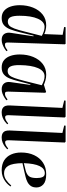

<svg xmlns="http://www.w3.org/2000/svg" viewBox="742 -1550 821 2346"><g transform="rotate(90 1153.0 -376.5)"><path d="M499 -66Q498 -46 503 -36Q508 -26 526 -26Q545 -26 563.5 -36.5Q582 -47 596 -58L605 -45Q595 -35 573 -21Q551 -7 523 3.5Q495 14 467 14Q416 14 394.5 -17.5Q373 -49 381 -99L423 -374L415 -376L373 -205Q358 -146 340 -96Q322 -46 289.5 -16Q257 14 199 14Q145 14 110.5 -16Q76 -46 59.5 -95.5Q43 -145 43 -206Q43 -296 72.5 -369.5Q102 -443 157 -486.5Q212 -530 290 -530Q316 -530 347 -523Q378 -516 396 -506L405 -731L309 -749L312 -767H515L521 -757ZM243 -61Q271 -61 290.5 -77.5Q310 -94 328 -141Q346 -188 368 -279L418 -476Q358 -510 308 -510Q245 -510 208.5 -428.5Q172 -347 172 -204Q172 -130 188.5 -95.5Q205 -61 243 -61Z M1099 -69Q1098 -47 1103 -36.5Q1108 -26 1126 -26Q1144 -26 1163 -36.5Q1182 -47 1196 -58L1205 -45Q1195 -35 1173.5 -21Q1152 -7 1125 3.5Q1098 14 1070 14Q1022 14 998.5 -16Q975 -46 983 -96L1017 -336L1010 -337L969 -181Q956 -129 938.5 -84.5Q921 -40 889.5 -13Q858 14 803 14Q748 14 713 -16Q678 -46 661.5 -95.5Q645 -145 645 -206Q645 -298 675 -371Q705 -444 760 -487Q815 -530 892 -530Q929 -530 962 -520.5Q995 -511 1015 -502L1103 -529L1113 -519ZM847 -59Q878 -59 898 -79.5Q918 -100 933.5 -145Q949 -190 968 -264L1021 -476Q992 -492 965 -501Q938 -510 911 -510Q847 -510 812 -430.5Q777 -351 775 -207Q774 -131 791 -95Q808 -59 847 -59Z M1298 -728 1207 -750 1209 -767H1405L1415 -757L1387 -70Q1387 -48 1392.5 -38Q1398 -28 1412 -28Q1444 -28 1488 -66L1498 -54Q1487 -42 1466 -26Q1445 -10 1416.5 2Q1388 14 1355 14Q1318 14 1298.5 0Q1279 -14 1272.5 -37Q1266 -60 1268 -88Z M1604 -728 1513 -750 1515 -767H1711L1721 -757L1693 -70Q1693 -48 1698.5 -38Q1704 -28 1718 -28Q1750 -28 1794 -66L1804 -54Q1793 -42 1772 -26Q1751 -10 1722.5 2Q1694 14 1661 14Q1624 14 1604.5 0Q1585 -14 1578.5 -37Q1572 -60 1574 -88Z M2108 -530Q2193 -530 2231.5 -496Q2270 -462 2270 -411Q2270 -368 2251.5 -342Q2233 -316 2203.5 -301Q2174 -286 2140.5 -278Q2107 -270 2077 -263L1973 -240Q1975 -117 2006 -66Q2037 -15 2096 -15Q2140 -15 2176 -39Q2212 -63 2247 -103L2258 -93Q2250 -82 2234.5 -64.5Q2219 -47 2194.5 -29Q2170 -11 2136.5 1.5Q2103 14 2060 14Q1988 14 1940 -16Q1892 -46 1867.5 -100Q1843 -154 1843 -224Q1843 -314 1875.5 -383Q1908 -452 1967.5 -491Q2027 -530 2108 -530ZM2155 -414Q2155 -459 2142.5 -486Q2130 -513 2096 -513Q1983 -513 1973 -257L2059 -278Q2108 -290 2131.5 -317.5Q2155 -345 2155 -414Z"/></g></svg>

Font: Literata 72pt SemiBold
Style: Italic
Weight: 600
Italic angle: -2°
Designer: Latin by Veronika Burian and Jose Scaglione. Greek by Irene Vlachou. Cyrillic by Vera Evstafieva
Foundry: TypeTogether
Version: Version 3.002